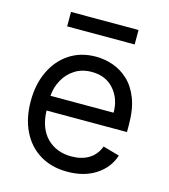

<svg xmlns="http://www.w3.org/2000/svg" viewBox="-110 -814 802 913"><g transform="rotate(15 291.0 -357.5)"><path d="M305.4 11.4Q226.6 11.4 169.6 -23.6Q112.6 -58.6 81.9 -121.6Q51.1 -184.7 51.1 -268.5Q51.1 -352.3 81.9 -416.4Q112.6 -480.5 167.8 -516.5Q223 -552.6 296.9 -552.6Q339.5 -552.6 381 -538.4Q422.6 -524.1 456.7 -492.4Q490.8 -460.6 511 -408.4Q531.2 -356.2 531.2 -279.8V-244.3H135.3Q138.1 -157 184.8 -110.4Q231.5 -63.9 305.4 -63.9Q354.8 -63.9 390.3 -85.2Q425.8 -106.5 441.8 -149.1L522.7 -126.4Q503.6 -64.6 446 -26.6Q388.5 11.4 305.4 11.4ZM135.3 -316.8H446Q446 -386 405.5 -431.6Q365.1 -477.3 296.9 -477.3Q248.9 -477.3 213.8 -454.9Q178.6 -432.5 158.4 -395.8Q138.1 -359 135.3 -316.8ZM458.8 -727.3V-656.2H126.4V-727.3Z"/></g></svg>

Font: Inter UI
Style: Regular
Weight: 400
Designer: Rasmus Andersson
Foundry: rsms
Version: 3.2;8d6f07862